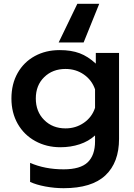

<svg xmlns="http://www.w3.org/2000/svg" viewBox="-20 -758 705 1008"><path d="M386 -738H501L419 -535H288ZM138 197V97Q216 131 314 131Q402 131 440.5 94Q479 57 479 -16V-47Q445 -16 398 -0.5Q351 15 297 15Q224 15 165 -17.5Q106 -50 73 -108Q40 -166 40 -241Q40 -317 72.5 -374.5Q105 -432 162.5 -463.5Q220 -495 293 -495Q354 -495 398 -478.5Q442 -462 483 -424V-480H605V-29Q605 95 533.5 162.5Q462 230 314 230Q266 230 218 221Q170 212 138 197ZM479 -192V-289Q462 -338 420 -367Q378 -396 324 -396Q256 -396 212 -353Q168 -310 168 -241Q168 -172 212 -128Q256 -84 324 -84Q378 -84 420.5 -113.5Q463 -143 479 -192Z"/></svg>

Font: Prompt Medium
Style: Regular
Weight: 500
Designer: Katatrad Team
Foundry: CadsonDemak
Version: Version 1.001